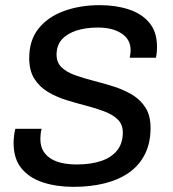

<svg xmlns="http://www.w3.org/2000/svg" viewBox="-20 -716 671 746"><path d="M265.5 10Q200.5 10 147.8 -7Q95 -24 63.9 -61.2Q32.8 -98.5 32.8 -160.8Q32.8 -173.5 34.8 -189.9Q36.8 -206.2 39.5 -215.5H142.2Q139.5 -211 138.1 -197.1Q136.8 -183.2 136.8 -176Q136.8 -143.5 153.5 -121.4Q170.2 -99.2 201.6 -88.1Q233 -77 277.5 -77Q333.8 -77 373.8 -90.8Q413.8 -104.5 435.5 -132.1Q457.2 -159.8 457.2 -200.8Q457.2 -232.8 437.5 -251.8Q417.8 -270.8 385.4 -283.1Q353 -295.5 314.2 -305.5Q275.5 -315.5 236.6 -327.6Q197.8 -339.8 165.4 -359.4Q133 -379 113.2 -410.4Q93.5 -441.8 93.5 -490.5Q93.5 -559.8 129.9 -605.1Q166.2 -650.5 228.6 -673.2Q291 -696 368 -696Q429.8 -696 480.2 -679.5Q530.8 -663 560.4 -627.4Q590 -591.8 590 -534.8Q590 -527.8 589.5 -517.6Q589 -507.5 586 -491.8H484.2Q486.5 -505.2 487 -511.1Q487.5 -517 487.5 -521Q487.5 -562.8 452.4 -585.9Q417.2 -609 360.5 -609Q313.8 -609 277.5 -597.4Q241.2 -585.8 220.5 -562.8Q199.8 -539.8 199.8 -503.5Q199.8 -473 219.5 -454.2Q239.2 -435.5 272 -423.8Q304.8 -412 343.6 -402.1Q382.5 -392.2 421.2 -380Q460 -367.8 492.8 -348.4Q525.5 -329 545.2 -297.9Q565 -266.8 565 -219.2Q565 -160.5 543.1 -117Q521.2 -73.5 481.5 -45.5Q441.8 -17.5 386.9 -3.8Q332 10 265.5 10Z"/></svg>

Font: Chivo Medium
Style: Italic
Weight: 500
Italic angle: -8.05°
Designer: Hector Gatti
Foundry: Omnibus-Type
Version: Version 2.002